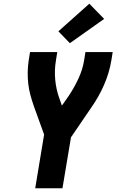

<svg xmlns="http://www.w3.org/2000/svg" viewBox="-20 -1016 640 1036"><path d="M170 0 218 -290 162 -445Q152 -474 144 -503.5Q136 -533 132.5 -564Q129 -595 129.5 -627Q130 -659 135 -691L142 -735H289L282 -691Q273 -638 278 -585.5Q283 -533 300 -486L314 -446L351 -499Q381 -544 403.5 -592.5Q426 -641 434 -691L441 -735H588L581 -691Q570 -623 541 -557Q512 -491 470 -432L363 -275L317 0ZM357 -783 295 -847 462 -996 542 -914Z"/></svg>

Font: Iosevka Curly HvExObl
Style: Regular
Weight: 900
Width: 7
Italic angle: -9°
Monospace: yes
Designer: Belleve Invis
Foundry: Belleve Invis
Version: Version 11.1.0; ttfautohint (v1.8.3)